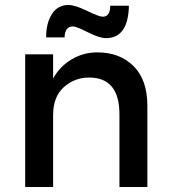

<svg xmlns="http://www.w3.org/2000/svg" viewBox="-20 -750 686 770"><path d="M193 -288V0H81V-532H193V-435Q220 -484 267.5 -512Q315 -540 370 -540Q460 -540 515.5 -485Q571 -430 571 -326V0H459V-292Q459 -439 337 -439Q279 -439 236 -400.5Q193 -362 193 -288ZM405 -597Q379 -597 332.5 -620.5Q286 -644 273 -644Q240 -644 239 -600H165Q165 -658 188.5 -694Q212 -730 254 -730Q281 -730 329 -706.5Q377 -683 392 -683Q422 -683 422 -727H497Q494 -597 405 -597Z"/></svg>

Font: Myanmar Khyay
Style: Regular
Weight: 400
Designer: Danh Hong
Foundry: Google Inc.
Version: Version 1.10 March 4, 2015